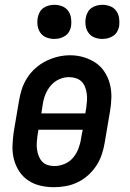

<svg xmlns="http://www.w3.org/2000/svg" viewBox="-20 -771 540 799"><path d="M204 8Q175 8 147.5 1.5Q120 -5 97.5 -20Q75 -35 60 -58Q45 -81 38 -108Q31 -135 32 -164Q33 -193 37 -221L59 -351Q63 -376 71 -400.5Q79 -425 93.5 -447.5Q108 -470 128.5 -488Q149 -506 172.5 -517.5Q196 -529 221 -535Q246 -541 272 -541Q301 -541 328 -533Q355 -525 377.5 -510Q400 -495 415 -472Q430 -449 437 -422.5Q444 -396 443.5 -366.5Q443 -337 438 -309L416 -179Q412 -154 404 -129.5Q396 -105 381.5 -82.5Q367 -60 347 -42Q327 -24 303 -12.5Q279 -1 254 3.5Q229 8 204 8ZM335 -299 339 -323Q341 -338 342 -352.5Q343 -367 341 -381.5Q339 -396 334 -409Q329 -422 319.5 -431.5Q310 -441 296 -445.5Q282 -450 267 -450Q246 -450 226 -441Q206 -432 191.5 -415Q177 -398 169 -378Q161 -358 158 -337L152 -299ZM206 -80Q227 -80 248 -88.5Q269 -97 283.5 -114Q298 -131 306 -151.5Q314 -172 317 -193L324 -231H140L136 -207Q134 -192 133 -177.5Q132 -163 134 -149Q136 -135 141 -122Q146 -109 155 -99Q164 -89 177.5 -84.5Q191 -80 206 -80ZM406 -609Q389 -609 373.5 -615Q358 -621 348.5 -634Q339 -647 336.5 -663.5Q334 -680 337 -697Q339 -709 345 -720Q351 -731 361 -738Q371 -745 383 -748Q395 -751 406 -751Q423 -751 438.5 -745Q454 -739 463.5 -726Q473 -713 475.5 -696.5Q478 -680 476 -663Q474 -651 468 -640Q462 -629 451.5 -622Q441 -615 429.5 -612Q418 -609 406 -609ZM206 -609Q189 -609 173.5 -615Q158 -621 148.5 -634Q139 -647 136.5 -663.5Q134 -680 137 -697Q139 -709 145 -720Q151 -731 161 -738Q171 -745 183 -748Q195 -751 206 -751Q223 -751 238.5 -745Q254 -739 263.5 -726Q273 -713 275.5 -696.5Q278 -680 276 -663Q274 -651 268 -640Q262 -629 251.5 -622Q241 -615 229.5 -612Q218 -609 206 -609Z"/></svg>

Font: Iosevka Slab Semibold
Style: Italic
Weight: 600
Italic angle: -9°
Monospace: yes
Designer: Belleve Invis
Foundry: Belleve Invis
Version: Version 11.1.1; ttfautohint (v1.8.3)